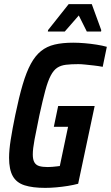

<svg xmlns="http://www.w3.org/2000/svg" viewBox="-20 -903 538 931"><path d="M199 8Q138 8 99 -4.5Q60 -17 42 -49Q24 -81 24 -138Q24 -175 32 -226Q40 -277 54 -345Q72 -432 90 -493Q108 -554 129.5 -593.5Q151 -633 179 -655.5Q207 -678 245 -687Q283 -696 335 -696Q361 -696 390.5 -693.5Q420 -691 448.5 -686.5Q477 -682 498 -676L478 -579Q457 -583 434.5 -585.5Q412 -588 392.5 -590Q373 -592 360 -592Q325 -592 300 -589Q275 -586 257.5 -574.5Q240 -563 226 -536.5Q212 -510 199.5 -463.5Q187 -417 171 -344Q156 -272 147.5 -226.5Q139 -181 139 -154Q139 -129 147 -115.5Q155 -102 171 -97.5Q187 -93 212 -93Q223 -93 233.5 -94Q244 -95 253.5 -96Q263 -97 270 -98L310 -288H241L262 -389H439L359 -12Q337 -6 309 -1.5Q281 3 252.5 5.5Q224 8 199 8ZM212 -750 213 -757 313 -883H425L471 -757L470 -750H401L362 -828L294 -750Z"/></svg>

Font: Saira Condensed SemiBold
Style: Italic
Weight: 600
Width: 3
Italic angle: -12°
Designer: Hector Gatti with collaboration of the Omnibus-Type team
Foundry: Omnibus-Type
Version: Version 1.101